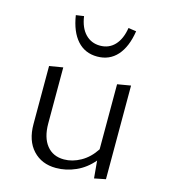

<svg xmlns="http://www.w3.org/2000/svg" viewBox="-101 -733 721 818"><g transform="rotate(15 260.0 -323.5)"><path d="M134 -647 169 -652Q176 -602 202 -575Q228 -548 267 -548Q306 -548 331.5 -575Q357 -602 365 -652L400 -647Q389 -576 355 -538Q321 -500 267 -500Q213 -500 179 -538Q145 -576 134 -647ZM439 -418V-5L389 5L382 -72Q350 -34 307.5 -15Q265 4 220 4Q157 4 118.5 -37.5Q80 -79 80 -152V-408L140 -418V-171Q140 -109 167.5 -74.5Q195 -40 244 -40Q281 -40 317.5 -60.5Q354 -81 380 -121V-408Z"/></g></svg>

Font: Ysabeau Infant Semilight
Style: Regular
Weight: 300
Designer: Christian Thalmann (Catharsis Fonts)
Version: Version 0.003